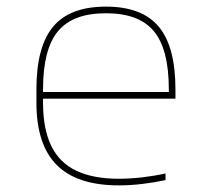

<svg xmlns="http://www.w3.org/2000/svg" viewBox="-20 -550 640 580"><path d="M339 10Q213 10 151.5 -51.5Q90 -113 90 -240V-280Q90 -409 140.5 -469.5Q191 -530 300 -530Q409 -530 459.5 -469.5Q510 -409 510 -280V-252H100V-272H500L490 -262V-280Q490 -401 445 -455.5Q400 -510 300 -510Q200 -510 155 -455.5Q110 -401 110 -280V-240Q110 -161 134.5 -110Q159 -59 210 -34.5Q261 -10 339 -10Q374 -10 411.5 -14.5Q449 -19 480 -26V-6Q448 1 411 5.5Q374 10 339 10Z"/></svg>

Font: M PLUS Code Latin Expanded Thin
Style: Regular
Weight: 250
Width: 7
Designer: Coji Morishita
Foundry: UNDERFOREST DESIGN
Version: Version 1.002; ttfautohint (v1.8.3)